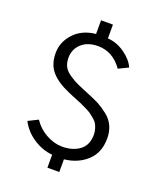

<svg xmlns="http://www.w3.org/2000/svg" viewBox="-159 -909 903 1083"><g transform="rotate(20 292.0 -367.5)"><path d="M61.5 -133.8 120.1 -163.1Q149.4 -118.2 197.8 -91.3Q246.1 -64.5 294.9 -64.5Q357.4 -64.5 398.9 -95.2Q440.4 -126 440.4 -188.5Q440.4 -207 435.5 -223.1Q430.7 -239.3 424.3 -251Q418 -262.7 403.3 -274.9Q388.7 -287.1 378.9 -294.4Q369.1 -301.8 345.7 -313.5Q322.3 -325.2 310.5 -330.1Q298.8 -335 268.6 -347.2Q238.3 -359.4 225.6 -365.2Q153.3 -396.5 116.7 -438.5Q80.1 -480.5 80.1 -549.8Q80.1 -614.3 127.4 -666.5Q174.8 -718.8 257.8 -727.5V-809.6H329.1V-726.6Q382.8 -723.6 431.2 -689.5Q479.5 -655.3 498 -613.3L439.5 -585Q381.8 -667 293 -667Q230.5 -667 193.8 -633.3Q157.2 -599.6 157.2 -548.8Q157.2 -518.6 168.5 -496.1Q179.7 -473.6 209.5 -454.1Q239.3 -434.6 261.2 -424.8Q283.2 -415 335 -393.6Q375 -377.9 401.9 -363.3Q428.7 -348.6 458.5 -325.2Q488.3 -301.8 503.4 -269Q518.6 -236.3 518.6 -195.3Q518.6 -109.4 464.8 -59.6Q411.1 -9.8 329.1 -1V75.2H257.8V-2.9Q201.2 -6.8 146 -42Q90.8 -77.1 61.5 -133.8Z"/></g></svg>

Font: Gothic A1
Style: Regular
Weight: 400
Designer: HanYang I&C Co.,Ltd.
Foundry: HanYang I&C Co.,Ltd.
Version: Version 2.50